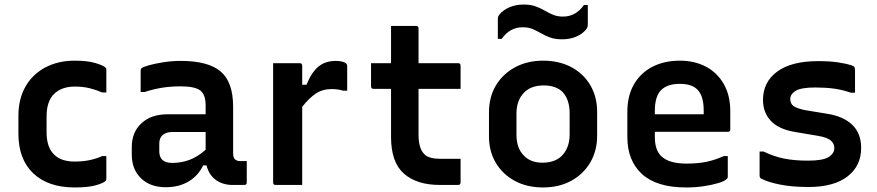

<svg xmlns="http://www.w3.org/2000/svg" viewBox="-20 -814 3860 845"><path d="M309 -547Q365 -547 400 -536.5Q435 -526 444 -517Q448 -513 448 -508V-407H430Q405 -418 375.5 -425.5Q346 -433 309 -433Q252 -433 218.5 -401Q185 -369 185 -301V-232Q185 -164 220 -132Q250 -103 309 -103Q346 -103 375.5 -109.5Q405 -116 430 -127H448V-26Q448 -21 445 -18Q435 -8 401.5 1.5Q368 11 309 11Q192 11 126.5 -51Q61 -113 61 -226V-304Q61 -379 92.5 -433.5Q124 -488 180 -517.5Q236 -547 309 -547Z M1006 -344V-141Q1006 -120 1014 -113Q1022 -105 1038 -105H1066V-11Q1066 0 1055 0H1004Q960 0 929.5 -22.5Q899 -45 889 -86H874Q852 -40 809.5 -15Q767 10 710 10Q641 10 600.5 -29.5Q560 -69 560 -133V-167Q560 -232 602.5 -271.5Q645 -311 717 -311H885V-350Q885 -399 860.5 -416.5Q836 -434 775 -434Q732 -434 694 -428Q656 -422 616 -409H599V-503Q599 -510 602 -513Q608 -519 634.5 -526.5Q661 -534 699 -540Q737 -546 775 -546Q896 -546 951 -499.5Q1006 -453 1006 -344ZM681 -148Q681 -97 738 -97Q777 -97 813 -110Q849 -123 885 -155V-233H738Q709 -233 694 -218Q681 -205 681 -182Z M1310 0H1193Q1182 0 1182 -11V-536H1299Q1310 -536 1310 -525V-441H1329Q1351 -496 1381.5 -521Q1412 -546 1458 -546Q1474 -546 1485 -543Q1496 -540 1501 -537Q1508 -531 1508 -524V-415H1490Q1480 -418 1468 -420Q1456 -422 1440 -422Q1399 -422 1369.5 -402Q1340 -382 1310 -344Z M2007 -115V-11Q2007 0 1996 0H1916Q1814 0 1757.5 -50Q1701 -100 1701 -211V-423H1624Q1613 -423 1613 -434V-536H1701V-700H1811Q1822 -700 1822 -689V-536H1996Q2007 -536 2007 -525V-423H1822V-221Q1822 -160 1848 -135Q1859 -124 1877 -119.5Q1895 -115 1920 -115Z M2370 -547Q2441 -547 2494.5 -518.5Q2548 -490 2578 -439Q2608 -388 2608 -322V-217Q2608 -150 2577.5 -98.5Q2547 -47 2493.5 -18Q2440 11 2370 11Q2299 11 2245.5 -18Q2192 -47 2162 -97.5Q2132 -148 2132 -214V-319Q2132 -387 2162.5 -438Q2193 -489 2247 -518Q2301 -547 2370 -547ZM2373 -438Q2315 -438 2284 -404Q2253 -370 2253 -314V-221Q2253 -161 2286 -129Q2315 -98 2367 -98Q2426 -98 2456.5 -132.5Q2487 -167 2487 -222V-315Q2487 -376 2456 -409Q2427 -438 2373 -438ZM2458 -741Q2514 -741 2550 -792H2567V-708Q2567 -701 2566 -696.5Q2565 -692 2560 -685Q2544 -665 2516.5 -653Q2489 -641 2454 -641Q2423 -641 2401 -649Q2379 -657 2361 -667.5Q2343 -678 2324.5 -686Q2306 -694 2280 -694Q2224 -694 2188 -643H2171V-727Q2171 -735 2172 -739Q2173 -743 2178 -750Q2194 -770 2222 -782Q2250 -794 2284 -794Q2316 -794 2337.5 -786Q2359 -778 2377 -767.5Q2395 -757 2414 -749Q2433 -741 2458 -741Z M2972 -547Q3037 -547 3087 -520.5Q3137 -494 3165.5 -444Q3194 -394 3194 -324V-244Q3194 -234 3184 -234H2862V-211Q2862 -155 2889 -128Q2907 -110 2935.5 -102Q2964 -94 3001 -94Q3054 -94 3092 -102.5Q3130 -111 3165 -127H3183V-35Q3183 -30 3179 -27Q3170 -17 3142 -8.5Q3114 0 3077 5.5Q3040 11 3000 11Q2870 11 2805.5 -48Q2741 -107 2741 -211V-322Q2741 -393 2770.5 -443.5Q2800 -494 2852 -520.5Q2904 -547 2972 -547ZM2972 -445Q2917 -445 2889.5 -417.5Q2862 -390 2862 -326V-311H3077V-328Q3077 -392 3049 -420Q3024 -445 2972 -445Z M3537 -107Q3602 -107 3627 -123Q3652 -139 3652 -162Q3652 -182 3636.5 -195.5Q3621 -209 3581 -216L3480 -233Q3407 -245 3372.5 -282Q3338 -319 3338 -374Q3338 -453 3400.5 -499Q3463 -545 3581 -545Q3632 -545 3668.5 -539.5Q3705 -534 3729 -526Q3738 -523 3740.5 -518.5Q3743 -514 3743 -505V-406H3725Q3687 -419 3650.5 -424Q3614 -429 3568 -429Q3506 -429 3482 -414.5Q3458 -400 3458 -378Q3458 -359 3471.5 -348Q3485 -337 3525 -329L3622 -313Q3692 -302 3731 -264.5Q3770 -227 3770 -163Q3770 -84 3710 -37.5Q3650 9 3538 9Q3467 9 3414 -1.5Q3361 -12 3332 -27Q3323 -30 3323 -42V-147H3341Q3386 -125 3431 -116Q3476 -107 3537 -107Z"/></svg>

Font: Recursive Sn Lnr St SmB
Style: Regular
Weight: 600
Version: Version 1.079;hotconv 1.0.112;makeotfexe 2.5.65598; ttfautoh